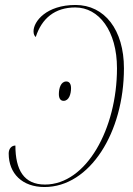

<svg xmlns="http://www.w3.org/2000/svg" viewBox="-20 -744 535 773"><path d="M284 -724C167 -724 115 -658 115 -618C115 -606 119 -599 124 -595C148 -670 201 -714 283 -714C378 -714 451 -620 451 -469C451 -226 328 -1 161 -1C76 -1 42 -60 42 -158C26 -158 15 -145 15 -126C15 -45 70 9 159 9C342 9 479 -211 479 -469C479 -624 401 -724 284 -724ZM236 -338C258 -338 266 -366 266 -389C266 -405 260 -416 247 -416C225 -416 217 -389 217 -365C217 -346 225 -338 236 -338Z"/></svg>

Font: Noto Serif Display Condensed Thin
Style: Italic
Weight: 100
Width: 3
Italic angle: -12°
Designer: Monotype Design Team
Foundry: Monotype Imaging Inc.
Version: Version 2.009